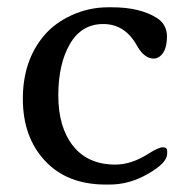

<svg xmlns="http://www.w3.org/2000/svg" viewBox="-20 -492 515 521"><path d="M433.1 -392.6Q432.6 -358.9 418.9 -343.8Q409.2 -333 397 -333Q391.6 -333 385.7 -335Q366.2 -341.3 351.1 -369.1Q318.8 -426.8 260 -426.8Q201.2 -426.8 169.7 -372.6Q138.2 -318.4 138.2 -232.7Q138.2 -147 178.2 -96.2Q218.3 -45.4 293 -45.4Q336.9 -45.4 383.3 -75.2Q410.2 -92.3 421.9 -92.3Q433.6 -92.3 433.6 -82.5V-74.7Q433.6 -50.3 382.6 -20.8Q331.5 8.8 277.8 8.8H266.6Q162.1 8.8 102.1 -55.7Q42 -120.1 42 -223.9Q42 -327.6 99.6 -395.5Q128.9 -430.2 175.5 -451.2Q222.2 -472.2 272.9 -472.2H284.2Q358.9 -472.2 404.8 -443.8Q433.1 -426.3 433.1 -392.6Z"/></svg>

Font: Averia Serif Libre Light
Style: Regular
Weight: 300
Version: Version 1.002